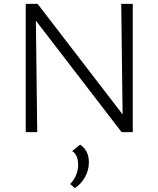

<svg xmlns="http://www.w3.org/2000/svg" viewBox="-20 -678 813 985"><path d="M661 -658V0H604L164 -572L171 0H112V-658H173L609 -91L602 -658ZM436 155Q436 193 417 229Q398 265 364 287L340 266Q359 247 370 221Q381 195 381 169Q381 116 350 97L391 64Q436 94 436 155Z"/></svg>

Font: Isabella Sans
Style: Regular
Weight: 400
Designer: Original fonts by Christian Thalmann (Catharsis Fonts), Modifications by Cristiano Sobral
Version: Version 0.002;July 12, 2020;FontCreator 13.0.0.2655 64-bit; 